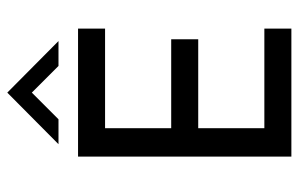

<svg xmlns="http://www.w3.org/2000/svg" viewBox="-170 -670 839 540"><g transform="rotate(-90 250.0 -399.5)"><path d="M405 -655H335L260 -730L185 -655H115L260 -799ZM440 0H80V-600H440V-524H160V-338H410V-262H160V-76H440Z"/></g></svg>

Font: Gauge
Style: Regular
Weight: 400
Designer: Daniel Pimley
Foundry: Daniel Pimley
Version: Version 2.0